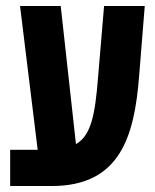

<svg xmlns="http://www.w3.org/2000/svg" viewBox="-20 -622 518 642"><path d="M14 0H153C383 0 429 -168 445 -365L464 -602H328L308 -365C298 -238 285 -170 234 -140L183 -602H47L106 -121H14Z"/></svg>

Font: Noto Sans Hebrew ExtraCondensed
Style: Bold
Weight: 700
Width: 2
Designer: Monotype Design Team
Foundry: Monotype Imaging Inc.
Version: Version 2.004